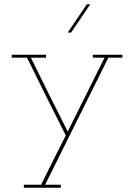

<svg xmlns="http://www.w3.org/2000/svg" viewBox="-20 -632 630 902"><path d="M266 250H92V236H173Q202 178 231 119.5Q260 61 289 4Q243 -87 197.5 -178Q152 -269 107 -361H35V-375H196V-361H125Q168 -273 211 -187Q254 -101 298 -14Q340 -97 383.5 -185Q427 -273 471 -361H416V-375H555V-361H489Q414 -211 340.5 -62.5Q267 86 192 236H266ZM314 -479H298Q321 -512 343 -545.5Q365 -579 388 -612H404Q381 -579 359 -545.5Q337 -512 314 -479Z"/></svg>

Font: Josefin Slab Thin
Style: Regular
Weight: 100
Designer: Santiago Orozco
Foundry: Typemade
Version: Version 2.000